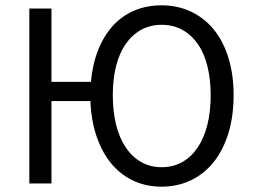

<svg xmlns="http://www.w3.org/2000/svg" viewBox="-20 -688 948 720"><path d="M586 12Q528 12 480 -10.5Q432 -33 397.5 -74.5Q363 -116 342.5 -175.5Q322 -235 319 -309H173V0H90V-656H173V-381H321Q327 -448 348.5 -501.5Q370 -555 404 -592Q438 -629 484 -648.5Q530 -668 586 -668Q646 -668 696 -644.5Q746 -621 781.5 -577.5Q817 -534 836.5 -471.5Q856 -409 856 -331Q856 -252 836.5 -188.5Q817 -125 781.5 -80.5Q746 -36 696 -12Q646 12 586 12ZM586 -61Q629 -61 663 -80Q697 -99 721 -134.5Q745 -170 757.5 -219.5Q770 -269 770 -331Q770 -392 757.5 -441Q745 -490 721 -524Q697 -558 663 -576.5Q629 -595 586 -595Q544 -595 510 -576.5Q476 -558 452 -524Q428 -490 415.5 -441Q403 -392 403 -331Q403 -269 415.5 -219.5Q428 -170 452 -134.5Q476 -99 510 -80Q544 -61 586 -61Z"/></svg>

Font: Processing Sans Pro
Style: Regular
Weight: 400
Designer: Paul D. Hunt
Foundry: Adobe Systems Incorporated
Version: Version 2.020;PS 2.000;hotconv 1.0.86;makeotf.lib2.5.63406